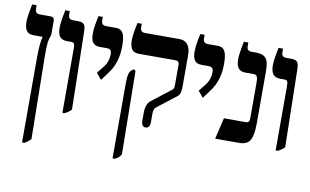

<svg xmlns="http://www.w3.org/2000/svg" viewBox="-86 -822 2000 1237"><g transform="rotate(10 913.5 -203.5)"><path d="M121 -310Q121 -409 133 -451V-453H75Q42 -453 28 -472Q14 -491 14 -531Q14 -566 31 -647H60V-625Q60 -607 68 -599.5Q76 -592 92 -592H160Q186 -592 186 -566V-474Q175 -447 172 -422.5Q169 -398 169 -336L177 209Q153 232 136 240H121Z M344 -412Q344 -437 339.5 -445Q335 -453 318 -453H292Q261 -453 246 -471.5Q231 -490 231 -529Q231 -569 248 -647H277V-625Q277 -607 285 -599.5Q293 -592 309 -592H343Q370 -592 380.5 -579Q391 -566 391 -528L401 -24Q384 -6 358 7H344Z M518 -286 557 -335Q585 -371 585 -419Q585 -437 577.5 -445Q570 -453 553 -453H508Q476 -453 462 -471.5Q448 -490 448 -530Q448 -572 465 -647H493V-625Q493 -607 501 -599.5Q509 -592 525 -592H592Q622 -592 635.5 -567Q649 -542 649 -483Q649 -374 593 -301L552 -245Z M860 -30V-83Q860 -143 891 -166L1012 -260Q1021 -266 1024 -273.5Q1027 -281 1027 -296V-430Q1027 -441 1021 -447Q1015 -453 1005 -453H763Q731 -453 717 -472Q703 -491 703 -531Q703 -572 720 -647H748V-625Q748 -607 756 -599.5Q764 -592 780 -592H1006Q1040 -592 1058.5 -568Q1077 -544 1077 -501V-292Q1077 -266 1071.5 -250Q1066 -234 1051 -224L937 -136Q924 -127 920 -116Q916 -105 916 -84V-30Q916 -13 908.5 -3Q901 7 887 7Q875 7 867.5 -2.5Q860 -12 860 -30ZM713 -249Q713 -289 718.5 -311Q724 -333 736 -340L751 -350L761 -339L768 204Q759 218 750 226Q741 234 727 240H713Z M1184 -286 1223 -335Q1251 -371 1251 -419Q1251 -437 1243.5 -445Q1236 -453 1219 -453H1174Q1142 -453 1128 -471.5Q1114 -490 1114 -530Q1114 -572 1131 -647H1159V-625Q1159 -607 1167 -599.5Q1175 -592 1191 -592H1258Q1288 -592 1301.5 -567Q1315 -542 1315 -483Q1315 -374 1259 -301L1218 -245Z M1375 -139H1518Q1531 -139 1536.5 -146Q1542 -153 1542 -168V-399Q1542 -431 1536 -442Q1530 -453 1513 -453H1459Q1428 -453 1413.5 -472Q1399 -491 1399 -530Q1399 -566 1416 -647H1445V-625Q1445 -607 1452.5 -599.5Q1460 -592 1476 -592H1504Q1540 -592 1558.5 -579.5Q1577 -567 1583 -543.5Q1589 -520 1589 -479V-143Q1589 -66 1570 -33Q1551 0 1499 0H1342Z M1739 -412Q1739 -437 1734.5 -445Q1730 -453 1713 -453H1687Q1656 -453 1641 -471.5Q1626 -490 1626 -529Q1626 -569 1643 -647H1672V-625Q1672 -607 1680 -599.5Q1688 -592 1704 -592H1738Q1765 -592 1775.5 -579Q1786 -566 1786 -528L1796 -24Q1779 -6 1753 7H1739Z"/></g></svg>

Font: Noto Serif Hebrew Cond
Style: Bold
Weight: 700
Width: 3
Designer: Monotype Design Team
Foundry: Monotype Imaging Inc.
Version: Version 1.000